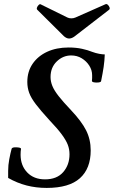

<svg xmlns="http://www.w3.org/2000/svg" viewBox="-20 -909 558 942"><path d="M209 13Q157 13 110.5 1Q64 -11 20 -36V-71Q20 -99 25.5 -128Q31 -157 37 -179Q39 -185 50.5 -186Q62 -187 73 -185Q84 -183 83 -178Q82 -173 81.5 -165.5Q81 -158 81 -150Q81 -97 113.5 -63Q146 -29 201 -29Q259 -29 290 -64.5Q321 -100 321 -152Q321 -177 312.5 -199Q304 -221 283 -249.5Q262 -278 222 -320Q179 -367 155.5 -398Q132 -429 123 -454Q114 -479 114 -507Q114 -558 140 -596Q166 -634 211.5 -655Q257 -676 317 -676Q353 -676 382.5 -669.5Q412 -663 431 -655Q450 -648 466.5 -645Q483 -642 494 -642Q493 -611 488.5 -580.5Q484 -550 476 -511Q475 -506 463.5 -504.5Q452 -503 441.5 -505Q431 -507 431 -512Q432 -519 432 -526Q432 -533 432 -540Q432 -565 418 -587Q404 -609 381 -623Q358 -637 329 -637Q289 -637 258.5 -607.5Q228 -578 228 -531Q228 -509 237 -487Q246 -465 268 -437Q290 -409 328 -369Q380 -314 402.5 -269.5Q425 -225 425 -171Q425 -82 372 -34.5Q319 13 209 13ZM319 -720Q307 -720 294 -731L163 -861Q159 -865 161.5 -872Q164 -879 169.5 -884.5Q175 -890 179 -888L311 -823Q319 -819 330 -819Q341 -819 350 -823L497 -888Q503 -891 509 -885.5Q515 -880 517.5 -872.5Q520 -865 515 -861L344 -729Q331 -720 319 -720Z"/></svg>

Font: Junicode
Style: Bold Italic
Weight: 700
Italic angle: -11°
Designer: Peter S. Baker
Version: Version 2.100; ttfautohint (v1.8.4)